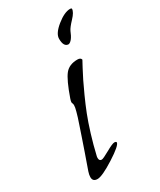

<svg xmlns="http://www.w3.org/2000/svg" viewBox="-150 -607 555 666"><g transform="rotate(-30 127.5 -273.5)"><path d="M255 -550Q255 -537 236 -517Q217 -497 212 -486Q199 -453 184 -449Q164 -449 164 -482Q164 -503 195 -528Q226 -553 249 -553Q254 -553 255 -550ZM198 -379Q196 -376 184.5 -354Q173 -332 165 -316Q157 -300 143 -269Q129 -238 118 -210Q107 -182 95 -143Q83 -104 74 -65Q73 -62 73 -57Q73 -45 83 -45Q89 -45 115.5 -60Q142 -75 150 -75Q157 -75 158 -71Q158 -59 107 -26.5Q56 6 37 6Q18 6 18 -12Q18 -21 22 -33Q33 -64 44.5 -97Q56 -130 62 -148Q68 -166 74.5 -185Q81 -204 84 -213.5Q87 -223 89.5 -232.5Q92 -242 93 -247Q94 -252 94 -257Q94 -261 92.5 -264.5Q91 -268 91 -270Q91 -274 94 -283Q116 -346 133 -367Q150 -388 183 -388Q196 -388 198 -379Z"/></g></svg>

Font: Bilbo Swash Caps
Style: Regular
Weight: 400
Designer: Robert E. Leuschke
Foundry: Robert E. Leuschke
Version: Version 1.002